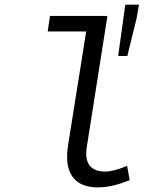

<svg xmlns="http://www.w3.org/2000/svg" viewBox="-20 -796 640 829"><path d="M490.2 -554.2 521 -775.9H580.1L569.8 -716.8L529.8 -554.2ZM403.8 13.2Q326.2 13.2 293 -33Q259.8 -79.1 273.9 -168.9L352.1 -660.2H186L195.8 -727.1H443.8L355 -163.1Q346.2 -108.4 366.9 -81.8Q387.7 -55.2 433.1 -55.2Q471.7 -55.2 528.8 -80.1L540 -18.1Q507.3 -6.3 493.7 -1.7Q480 2.9 454.3 8.1Q428.7 13.2 403.8 13.2Z"/></svg>

Font: Office Code Pro D Italic
Style: Regular
Weight: 400
Italic angle: -9°
Designer: Nathan Rutzky & Paul D. Hunt
Foundry: Adobe Systems Incorporated
Version: Version 1.004;PS 001.004;hotconv 1.0.70;makeotf.lib2.5.58329